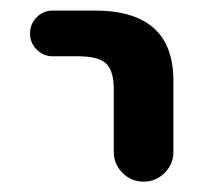

<svg xmlns="http://www.w3.org/2000/svg" viewBox="-20 -565 405 365"><path d="M80.1 -458Q62.5 -458 49.8 -470.7Q37.1 -483.4 37.1 -501.5Q37.1 -519.5 49.8 -532.2Q62.5 -544.9 80.1 -544.9H160.2Q310.5 -544.9 309.6 -410.2V-276.4Q309.6 -252.9 293 -236.3Q276.4 -219.7 252.9 -219.7Q229.5 -219.7 212.9 -236.3Q196.3 -252.9 196.3 -276.4V-394.5Q196.3 -430.7 181.6 -444.3Q167 -458 128.9 -458Z"/></svg>

Font: Gen Jyuu Gothic Medium
Style: Regular
Weight: 500
Designer: [Source Han Sans]
Ryoko NISHIZUKA  (kana & ideographs); Paul D. Hunt (Latin, Greek & Cyrillic); Wenlong ZHANG  (bopomofo
Version: Version 1.002.20150607